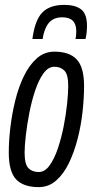

<svg xmlns="http://www.w3.org/2000/svg" viewBox="-20 -758 387 788"><path d="M139 10Q76 10 46 -22Q16 -54 16 -132Q16 -179 22.5 -234.5Q29 -290 42.5 -345Q56 -400 78 -445.5Q100 -491 131 -518.5Q162 -546 203 -546Q265 -546 295 -514Q325 -482 325 -404Q325 -357 319 -301Q313 -245 299 -190Q285 -135 263.5 -90Q242 -45 211 -17.5Q180 10 139 10ZM139 -52Q164 -52 183.5 -79Q203 -106 217.5 -149Q232 -192 241.5 -240.5Q251 -289 255.5 -333Q260 -377 260 -406Q260 -452 244.5 -468Q229 -484 203 -484Q178 -484 158.5 -457Q139 -430 124.5 -387Q110 -344 100.5 -295Q91 -246 86 -202.5Q81 -159 81 -132Q81 -84 96.5 -68Q112 -52 139 -52ZM244 -738Q289 -738 313 -719.5Q337 -701 337 -652Q337 -623 331 -598H290Q293 -611 293 -630Q293 -687 236 -687Q199 -687 180 -663.5Q161 -640 155 -598H113Q123 -675 153.5 -706.5Q184 -738 244 -738Z"/></svg>

Font: Georama Condensed
Style: Italic
Weight: 400
Width: 3
Italic angle: -9°
Designer: Jean-Baptiste Levee
Foundry: Production Type
Version: Version 1.000